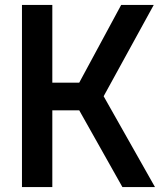

<svg xmlns="http://www.w3.org/2000/svg" viewBox="-20 -758 671 778"><path d="M69 0V-738H192V-423H301L471 -738H603L400 -368L608 0H476L301 -311H192V0Z"/></svg>

Font: Exo Thin SemiBold
Style: Regular
Weight: 600
Version: Version 2.000